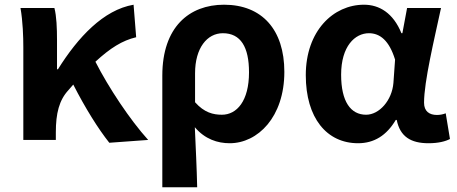

<svg xmlns="http://www.w3.org/2000/svg" viewBox="-20 -594 1938 815"><path d="M609 0C532 -85 441 -222 385 -332C448 -390 499 -422 558 -436L547 -574C419 -552 311 -436 226 -300H222V-423C222 -475 220 -525 211 -560H67C77 -503 79 -437 79 -393V0H217V-32C217 -113 231 -169 271 -212L291 -235C342 -135 397 -47 444 12Z M669 201H817C815 114 811 37 807 -54C850 -3 904 14 955 14C1074 14 1187 -97 1187 -289C1187 -468 1092 -574 931 -574C783 -574 669 -479 669 -273ZM922 -107C885 -107 847 -116 808 -160V-283C808 -390 859 -453 926 -453C1002 -453 1037 -394 1037 -287C1037 -165 985 -107 922 -107Z M1500 14C1568 14 1621 -19 1660 -85H1664C1678 -14 1724 14 1799 14C1841 14 1871 6 1890 -4L1872 -113C1859 -108 1846 -106 1835 -106C1803 -106 1780 -121 1780 -158C1780 -248 1823 -425 1852 -560H1708L1688 -453H1684C1649 -539 1590 -574 1525 -574C1395 -574 1278 -463 1278 -275C1278 -93 1367 14 1500 14ZM1534 -107C1469 -107 1428 -162 1428 -277C1428 -398 1487 -453 1546 -453C1593 -453 1632 -422 1657 -341L1650 -242C1644 -168 1590 -107 1534 -107Z"/></svg>

Font: Source Han Sans SC Bold
Style: Regular
Weight: 700
Designer: Ryoko NISHIZUKA (kana & ideographs); Paul D. Hunt (Latin, Greek & Cyrillic); Wenlong ZHANG (bopomofo); Sandoll Communica
Foundry: Adobe Systems Incorporated
Version: Version 1.001;PS 1.001;hotconv 1.0.78;makeotf.lib2.5.61930